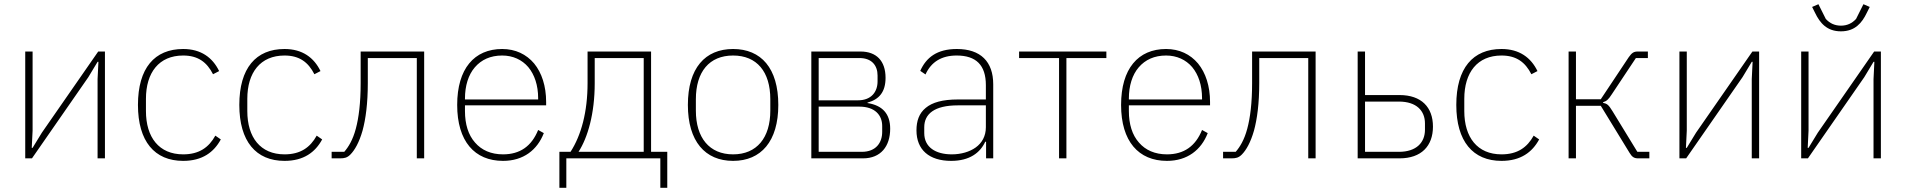

<svg xmlns="http://www.w3.org/2000/svg" viewBox="-20 -753 9064 913"><path d="M100 -508H135V-132L131 -50H135L179 -122L447 -508H479V0H444V-377L448 -459H444L400 -386L132 0H100Z M851 12C715 12 636 -81 636 -254C636 -429 715 -520 851 -520C936 -520 991 -479 1022 -415L993 -400C964 -457 922 -489 851 -489C736 -489 674 -408 674 -283V-225C674 -100 736 -19 851 -19C927 -19 973 -52 1004 -108L1030 -90C997 -29 942 12 851 12Z M1333 12C1197 12 1118 -81 1118 -254C1118 -429 1197 -520 1333 -520C1418 -520 1473 -479 1504 -415L1475 -400C1446 -457 1404 -489 1333 -489C1218 -489 1156 -408 1156 -283V-225C1156 -100 1218 -19 1333 -19C1409 -19 1455 -52 1486 -108L1512 -90C1479 -29 1424 12 1333 12Z M1557 -31H1617C1637 -54 1658 -88 1672 -141C1686 -193 1695 -263 1695 -358V-508H1997V0H1962V-477H1729V-358C1729 -261 1719 -187 1704 -132C1688 -76 1667 -39 1646 -18C1631 -3 1618 0 1597 0H1557Z M2372 12C2237 12 2154 -81 2154 -254C2154 -426 2235 -520 2368 -520C2431 -520 2483 -495 2520 -451C2556 -407 2577 -344 2577 -268V-252H2191V-225C2191 -162 2207 -111 2239 -75C2270 -39 2315 -19 2372 -19C2453 -19 2508 -58 2539 -135L2566 -120C2535 -40 2469 12 2372 12ZM2368 -489C2312 -489 2269 -469 2238 -433C2207 -397 2191 -345 2191 -284V-280H2539V-286C2539 -347 2522 -398 2492 -434C2462 -469 2419 -489 2368 -489Z M2640 -31H2693C2744 -110 2774 -221 2774 -358V-508H3076V-31H3153V140H3120V0H2673V140H2640ZM3041 -31V-477H2808V-357C2808 -213 2775 -99 2731 -31Z M3466 12C3333 12 3251 -81 3251 -254C3251 -429 3333 -520 3466 -520C3599 -520 3681 -429 3681 -254C3681 -81 3599 12 3466 12ZM3466 -19C3579 -19 3643 -98 3643 -227V-281C3643 -412 3579 -489 3466 -489C3353 -489 3289 -412 3289 -281V-227C3289 -98 3353 -19 3466 -19Z M3838 -508H4072C4147 -508 4191 -464 4191 -383C4191 -315 4160 -280 4105 -265V-263C4177 -252 4213 -211 4213 -141C4213 -57 4168 0 4084 0H3838ZM4078 -31C4145 -31 4175 -74 4175 -126V-154C4175 -205 4141 -246 4066 -246H3873V-31ZM4060 -276C4124 -276 4153 -317 4153 -366V-394C4153 -441 4126 -477 4067 -477H3873V-276Z M4530 -520C4435 -520 4384 -479 4356 -416L4381 -399C4408 -459 4458 -489 4529 -489C4621 -489 4668 -444 4668 -348V-280H4535C4462 -280 4413 -266 4382 -240C4350 -214 4338 -177 4338 -133C4338 -41 4398 12 4503 12C4591 12 4641 -27 4665 -79H4669V0H4703V-352C4703 -460 4643 -520 4530 -520ZM4668 -148C4668 -105 4649 -73 4620 -52C4591 -31 4550 -19 4506 -19C4429 -19 4375 -53 4375 -120V-148C4375 -211 4423 -252 4535 -252H4668V-148Z M5016 -477H4826V-508H5241V-477H5051V0H5016Z M5529 12C5394 12 5311 -81 5311 -254C5311 -426 5392 -520 5525 -520C5588 -520 5640 -495 5677 -451C5713 -407 5734 -344 5734 -268V-252H5348V-225C5348 -162 5364 -111 5396 -75C5427 -39 5472 -19 5529 -19C5610 -19 5665 -58 5696 -135L5723 -120C5692 -40 5626 12 5529 12ZM5525 -489C5469 -489 5426 -469 5395 -433C5364 -397 5348 -345 5348 -284V-280H5696V-286C5696 -347 5679 -398 5649 -434C5619 -469 5576 -489 5525 -489Z M5796 -31H5856C5876 -54 5897 -88 5911 -141C5925 -193 5934 -263 5934 -358V-508H6236V0H6201V-477H5968V-358C5968 -261 5958 -187 5943 -132C5927 -76 5906 -39 5885 -18C5870 -3 5857 0 5836 0H5796Z M6436 -508H6471V-301H6635C6739 -301 6794 -243 6794 -151C6794 -59 6739 0 6635 0H6436ZM6632 -31C6716 -31 6756 -76 6756 -136V-166C6756 -226 6716 -270 6632 -270H6471V-31Z M7120 12C6984 12 6905 -81 6905 -254C6905 -429 6984 -520 7120 -520C7205 -520 7260 -479 7291 -415L7262 -400C7233 -457 7191 -489 7120 -489C7005 -489 6943 -408 6943 -283V-225C6943 -100 7005 -19 7120 -19C7196 -19 7242 -52 7273 -108L7299 -90C7266 -29 7211 12 7120 12Z M7439 -508H7474V-281H7592L7725 -481C7740 -502 7749 -508 7768 -508H7816V-477H7759L7644 -304C7628 -279 7619 -272 7603 -267V-264C7622 -260 7629 -255 7648 -224L7766 -31H7823V0H7770C7751 0 7741 -6 7729 -26L7592 -250H7474V0H7439Z M7966 -508H8001V-132L7997 -50H8001L8045 -122L8313 -508H8345V0H8310V-377L8314 -459H8310L8266 -386L7998 0H7966Z M8545 -508H8580V-132L8576 -50H8580L8624 -122L8892 -508H8924V0H8889V-377L8893 -459H8889L8845 -386L8577 0H8545ZM8734 -604C8667 -604 8634 -644 8611 -692L8597 -720L8627 -733L8662 -663C8681 -642 8705 -631 8734 -631C8763 -631 8787 -642 8806 -663L8841 -733L8871 -720L8857 -692C8834 -644 8801 -604 8734 -604Z"/></svg>

Font: Plexus Sans ExtraLight
Style: Regular
Weight: 250
Version: Version 2.001;PS 002.001;hotconv 1.0.70;makeotf.lib2.5.58329